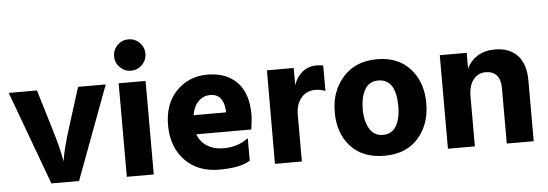

<svg xmlns="http://www.w3.org/2000/svg" viewBox="-49 -884 2960 1037"><g transform="rotate(-5 1431.0 -365.5)"><path d="M342 0H192L5 -507H158Q238 -246 249.5 -199Q261 -152 268 -113Q277 -178 313 -291L381 -507H531Z M734 -714Q759 -689 759 -654Q759 -619 734 -594Q709 -569 674 -569Q639 -569 614 -594Q589 -619 589 -654Q589 -689 614 -714Q639 -739 674 -739Q709 -739 734 -714ZM747 0H601V-507H747Z M1087 -401Q1052 -401 1025 -375.5Q998 -350 989 -300H1165V-312Q1158 -401 1087 -401ZM1270 -29Q1218 5 1102 5Q986 5 916.5 -67.5Q847 -140 847 -257.5Q847 -375 914.5 -443.5Q982 -512 1082.5 -512Q1183 -512 1242 -452.5Q1301 -393 1301 -275Q1301 -252 1293 -196H995Q1010 -154 1047 -131Q1084 -108 1136 -108Q1213 -108 1270 -151Z M1550 0H1404L1405 -507H1550V-413Q1564 -457 1596.5 -483.5Q1629 -510 1672 -510Q1696 -510 1710 -506V-368Q1686 -379 1655 -379Q1608 -379 1579 -344.5Q1550 -310 1550 -253Z M2095 -251Q2095 -400 1998 -400Q1950 -400 1926 -359Q1902 -318 1902 -253Q1902 -188 1926.5 -146.5Q1951 -105 1999.5 -105Q2048 -105 2071.5 -145.5Q2095 -186 2095 -251ZM2001.5 -515Q2117 -515 2182 -442Q2247 -369 2247 -255Q2247 -141 2181.5 -66.5Q2116 8 1998 8Q1880 8 1815 -63.5Q1750 -135 1750 -249.5Q1750 -364 1818 -439.5Q1886 -515 2001.5 -515Z M2807 0H2661V-302Q2661 -347 2640 -370.5Q2619 -394 2580 -394Q2541 -394 2514.5 -362.5Q2488 -331 2488 -268V0H2342V-507H2488V-421Q2507 -463 2546.5 -487.5Q2586 -512 2641 -512Q2719 -512 2763 -465.5Q2807 -419 2807 -329Z"/></g></svg>

Font: Hind Vadodara
Style: Bold
Weight: 700
Designer: Hitesh Malaviya
Foundry: Indian Type Foundry
Version: Version 0.702;PS 1.0;hotconv 1.0.81;makeotf.lib2.5.63406